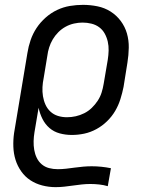

<svg xmlns="http://www.w3.org/2000/svg" viewBox="-20 -548 640 791"><path d="M209 223Q181 223 154 216Q127 209 105 194.5Q83 180 67.5 158Q52 136 44 110.5Q36 85 35 56.5Q34 28 38 0L93 -330Q97 -356 106 -382.5Q115 -409 130.5 -432.5Q146 -456 168 -475.5Q190 -495 215.5 -507Q241 -519 268 -523.5Q295 -528 322 -528Q352 -528 381.5 -522Q411 -516 435.5 -500.5Q460 -485 477.5 -461.5Q495 -438 503 -410Q511 -382 510.5 -351.5Q510 -321 505 -290L489 -190Q484 -165 476 -139.5Q468 -114 454.5 -91Q441 -68 421 -48.5Q401 -29 377 -16Q353 -3 327.5 2.5Q302 8 276 8Q250 8 226 1.5Q202 -5 184 -20.5Q166 -36 155 -58Q144 -80 139 -104L122 -3Q119 15 118.5 33.5Q118 52 121 69.5Q124 87 131.5 102.5Q139 118 152 129Q165 140 182 144.5Q199 149 218 149Q235 149 252.5 147Q270 145 288 142.5Q306 140 323.5 138.5Q341 137 358 137Q378 137 397.5 139Q417 141 437 145L424 219Q407 214 388.5 212Q370 210 352 210Q334 210 316 212Q298 214 280.5 216.5Q263 219 245 221Q227 223 209 223ZM256 -65Q274 -65 292 -69Q310 -73 327 -81.5Q344 -90 358 -103.5Q372 -117 382.5 -133Q393 -149 398.5 -166.5Q404 -184 407 -202L424 -302Q427 -321 427.5 -340Q428 -359 424 -376.5Q420 -394 411.5 -409.5Q403 -425 389 -435.5Q375 -446 357 -450.5Q339 -455 320 -455Q303 -455 285 -451Q267 -447 250.5 -438Q234 -429 220.5 -415.5Q207 -402 197.5 -386Q188 -370 182.5 -352.5Q177 -335 175 -318L160 -227Q156 -208 155 -189Q154 -170 157 -151.5Q160 -133 167.5 -116.5Q175 -100 188 -88Q201 -76 218.5 -70.5Q236 -65 256 -65Z"/></svg>

Font: Iosevka Etoile Oblique
Style: Regular
Weight: 400
Italic angle: -9°
Designer: Belleve Invis
Foundry: Belleve Invis
Version: Version 15.5.2; ttfautohint (v1.8.4)